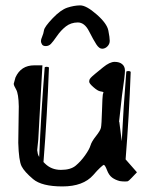

<svg xmlns="http://www.w3.org/2000/svg" viewBox="-20 -665 549 703"><path d="M166.3 -504.2C171.3 -509.2 178.7 -518.8 188.5 -533C198.2 -547.1 209.2 -558.9 221.4 -568.4C233.6 -577.8 248 -582.6 264.6 -582.8C281.2 -582.9 295 -572.3 305.9 -550.8C316.8 -529.3 325.8 -513.2 332.8 -502.4C339.8 -491.7 346.9 -486.4 354.2 -486.6C361.6 -486.7 368 -489.7 373.5 -495.4C379.1 -501.1 381.8 -507.8 381.8 -515.6C381.8 -523.4 380.1 -536 376.7 -553.2C373.3 -570.5 359 -590.2 333.7 -612.3C308.5 -634.4 288.4 -645.4 273.4 -645.3C258.5 -645.1 242.8 -642.3 226.6 -637C210.3 -631.6 192.3 -618.6 172.6 -597.9C152.9 -577.2 142.4 -562.7 141.1 -554.4C139.8 -546.1 137.6 -538.4 134.5 -531.2C131.4 -524.1 129.9 -518.6 129.9 -514.6C129.9 -510.7 131.2 -506.7 133.8 -502.4C136.4 -498.2 141.2 -496.2 148.2 -496.3C155.2 -496.5 161.2 -499.1 166.3 -504.2ZM416 -219.7 426.8 -316.4C433.9 -364.9 437.5 -394.7 437.5 -405.8V-406.2C437.5 -416.7 434.1 -424.6 427.2 -430.2C420.7 -435.7 411.5 -438.5 399.7 -438.5C387.8 -438.5 373.7 -431.8 357.4 -418.5C341.1 -405.1 331.5 -397.2 328.4 -394.8C325.3 -392.3 321.6 -389.2 317.4 -385.3C313.2 -381.3 310.3 -378.2 308.8 -375.7C307.4 -373.3 306.6 -370 306.6 -365.7C306.6 -361.5 311.8 -354.8 322.3 -345.7C332.7 -336.6 341 -331.5 347.2 -330.6C353.4 -329.6 357.3 -328.6 358.9 -327.6C358.9 -327.3 358.7 -326.7 358.4 -325.7C358.1 -324.7 357.4 -322.3 356.4 -318.4C355.5 -314.5 354.5 -295.1 353.5 -260.3C352.5 -225.4 351.2 -204.4 349.6 -197.3C348 -190.1 341.9 -179.9 331.3 -166.5C320.7 -153.2 314 -141.8 311.3 -132.3C308.5 -122.9 301.9 -110.8 291.5 -96.2C281.1 -81.5 269.7 -69 257.3 -58.6C245 -48.2 226.9 -43 203.1 -43C179.4 -43 159.7 -50.9 144 -66.9L139.2 -71.8C148.3 -185.4 154.9 -300.3 159.2 -416.5V-417C159.2 -418.9 156.7 -420.1 151.9 -420.4H149.9C146 -420.4 143.9 -419.4 143.6 -417.5C134.8 -309.1 128.1 -200 123.5 -90.3C120.9 -94.6 119.2 -98.5 118.4 -102.1C117.6 -105.6 116.9 -110 116.2 -115.2L117.2 -125.5L120.1 -153.3L135.3 -425.8H105.5C72.9 -425.8 50 -411 36.6 -381.3L30.3 -358.4C30.3 -354.2 33.2 -347.1 39.1 -337.2C44.9 -327.2 48.2 -306.6 48.8 -275.4L46.9 -142.1C48.2 -98.1 52.2 -69.5 59.1 -56.2C65.9 -42.8 79.9 -27.2 101.1 -9.3C122.2 8.6 158.1 17.6 208.7 17.6C259.4 17.6 296.9 3.7 321.3 -23.9C330.7 -35 339 -43.9 346.2 -50.5C353.4 -57.2 357.9 -60.9 359.9 -61.5C363.1 -60.9 367.1 -54.4 371.8 -42C376.5 -29.6 382.7 -20.6 390.4 -14.9C398 -9.2 407.4 -4.9 418.5 -2C425 -1 431.3 -0.5 437.5 -0.5C440.8 -0.5 443.8 -0.7 446.8 -1C450.4 -2.3 455.6 -6.7 462.4 -14.2L481.4 -34.2L439.9 -81.5C448.4 -187 454.6 -293.5 458.5 -400.9C458.5 -403.2 455.9 -404.5 450.7 -404.8H448.7C444.8 -404.8 442.7 -403.8 442.4 -401.9C435.5 -317.5 430 -232.9 425.8 -147.9L417 -217.8Z"/></svg>

Font: Drukaatie burti
Style: Regular
Weight: 400
Version: Version 0.14.4